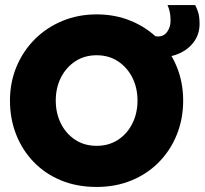

<svg xmlns="http://www.w3.org/2000/svg" viewBox="-20 -729 811 761"><path d="M201 -330.5Q201 -280.5 221.2 -239.8Q241.5 -199 278 -175Q314.5 -151 363 -151Q411.5 -151 448 -175Q484.5 -199 504.8 -239.8Q525 -280.5 525 -330.5Q525 -380.5 504.8 -421Q484.5 -461.5 448 -485.8Q411.5 -510 363 -510Q314.5 -510 278 -485.8Q241.5 -461.5 221.2 -421Q201 -380.5 201 -330.5ZM19.5 -330.5Q19.5 -402.5 45.5 -464.8Q71.5 -527 118 -573.5Q164.5 -620 227.2 -646Q290 -672 363 -672Q437 -672 499.5 -646Q562 -620 608.5 -573.5Q655 -527 680.5 -464.8Q706 -402.5 706 -330.5Q706 -258 681 -195.8Q656 -133.5 610.2 -86.8Q564.5 -40 501.5 -14Q438.5 12 363 12Q285 12 222 -14Q159 -40 113.8 -86.8Q68.5 -133.5 44 -195.8Q19.5 -258 19.5 -330.5ZM618.5 -502Q601 -502 588.8 -505.5Q576.5 -509 565 -515.5V-598.5Q572.5 -592 582 -588.2Q591.5 -584.5 606.5 -584.5Q630 -584.5 643 -603.5Q656 -622.5 656 -646Q656 -667.5 653 -681.2Q650 -695 644 -709H753.5Q757.5 -702.5 764.2 -684Q771 -665.5 771 -634Q771 -594.5 749.5 -564.5Q728 -534.5 693 -518.2Q658 -502 618.5 -502Z"/></svg>

Font: League Spartan Thin ExtraBold
Style: Regular
Weight: 800
Version: Version 2.002